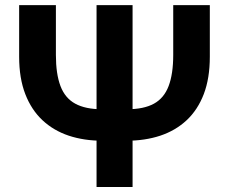

<svg xmlns="http://www.w3.org/2000/svg" viewBox="-20 -748 916 768"><path d="M672.9 -727.5H819.3V-521Q819.3 -435.1 795.2 -371.8Q771 -308.6 726.6 -267.1Q682.1 -225.6 621.1 -205.3Q560.1 -185.1 486.3 -185.1H389.6Q315.9 -185.1 255.1 -205.3Q194.3 -225.6 149.9 -267.1Q105.5 -308.6 81.1 -371.8Q56.6 -435.1 56.6 -521V-727.5H203.6V-528.3Q203.6 -452.1 221.9 -403.8Q240.2 -355.5 281 -333.3Q321.8 -311 388.2 -311H487.8Q555.2 -311 595.7 -333.3Q636.2 -355.5 654.5 -403.8Q672.9 -452.1 672.9 -528.3ZM366.2 -727.5H510.3V0H366.2Z"/></svg>

Font: Inter 28pt
Style: Bold
Weight: 700
Designer: Rasmus Andersson
Foundry: rsms
Version: Version 4.001;git-66647c0bb